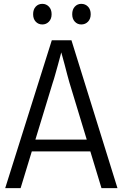

<svg xmlns="http://www.w3.org/2000/svg" viewBox="-20 -977 638 997"><path d="M7 0 249 -768H351L590 0H507L340 -550Q335 -566 329 -590Q323 -614 316 -640Q309 -666 302.5 -689.5Q296 -713 291 -729H304Q300 -713 294 -689Q288 -665 280.5 -639Q273 -613 266.5 -589Q260 -565 254 -548L87 0ZM125 -191V-252H469V-191ZM200 -850Q179 -850 165.5 -864.5Q152 -879 152 -903Q152 -928 165.5 -942.5Q179 -957 200 -957Q220 -957 234 -942.5Q248 -928 248 -903Q248 -879 234 -864.5Q220 -850 200 -850ZM402 -850Q382 -850 368.5 -864.5Q355 -879 355 -903Q355 -928 368.5 -942.5Q382 -957 402 -957Q423 -957 437 -942.5Q451 -928 451 -903Q451 -879 437 -864.5Q423 -850 402 -850Z"/></svg>

Font: Yaldevi ExtraLight
Style: Regular
Weight: 400
Version: Version 1.100